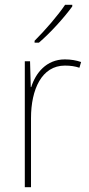

<svg xmlns="http://www.w3.org/2000/svg" viewBox="-20 -785 374 805"><path d="M283 -758V-765H253C222 -719 170 -659 125 -614V-606H143C191 -647 249 -711 283 -758ZM252 -536C174 -536 129 -478 111 -420H109L106 -528H84V0H110V-290C110 -410 155 -510 252 -510C276 -510 295 -507 313 -501L320 -525C300 -532 277 -536 252 -536Z"/></svg>

Font: Noto Sans Gujarati SemiCondensed Thin
Style: Regular
Weight: 100
Width: 4
Designer: Jelle Bosma - Monotype Design Team, Universal Thirst
Foundry: Monotype Imaging Inc.
Version: Version 2.106